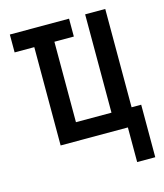

<svg xmlns="http://www.w3.org/2000/svg" viewBox="-103 -598 707 830"><g transform="rotate(-15 250.0 -182.5)"><path d="M408 155V0H107V-440H19V-520H284V-440H197V-80H356V-520H446V-80H489V155Z"/></g></svg>

Font: Iosevka Bendy Medium
Style: Regular
Weight: 500
Monospace: yes
Designer: Belleve Invis
Foundry: Belleve Invis
Version: Version 30.1.2